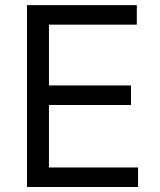

<svg xmlns="http://www.w3.org/2000/svg" viewBox="-20 -748 638 768"><path d="M87.9 0V-727.5H527.3V-649.4H175.8V-406.2H503.9V-328.1H175.8V-78.1H532.2V0Z"/></svg>

Font: Inter
Style: Regular
Weight: 400
Designer: Rasmus Andersson
Foundry: rsms
Version: Version 4.000;git-8c9346024